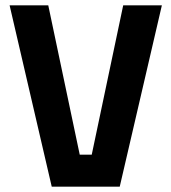

<svg xmlns="http://www.w3.org/2000/svg" viewBox="-20 -700 643 720"><path d="M442 -680H587L429 0H174L16 -680H161L279 -120H324Z"/></svg>

Font: Titillium Web
Style: Bold
Weight: 700
Version: Version 1.001;PS 57.000;hotconv 1.0.70;makeotf.lib2.5.55311